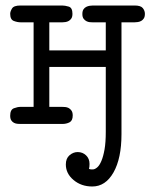

<svg xmlns="http://www.w3.org/2000/svg" viewBox="-20 -450 565 697"><path d="M17 -30Q17 -52 30.5 -57Q44 -62 54 -62H102V-369H55Q43 -369 30 -374Q17 -379 17 -400Q17 -408 23.5 -419Q30 -430 54 -430H206Q216 -430 229.5 -426Q243 -422 243 -400Q243 -389 239 -383Q235 -377 229.5 -374Q224 -371 218 -370Q212 -369 207 -369H159V-267H364V-369H316Q312 -369 306 -369.5Q300 -370 294 -373Q288 -376 283.5 -382Q279 -388 279 -399Q279 -410 283 -416Q287 -422 293 -425Q299 -428 305.5 -429Q312 -430 317 -430H469Q491 -430 498.5 -420.5Q506 -411 506 -400Q506 -389 502 -383Q498 -377 492.5 -374Q487 -371 480.5 -370Q474 -369 469 -369H421V37Q421 125 392 176Q363 227 315 227Q275 227 247 203.5Q219 180 219 147Q219 125 232.5 113.5Q246 102 262 102Q280 102 292.5 114Q305 126 305 145Q305 157 303 163Q308 165 311 165Q314 165 317 165Q324 165 332.5 158Q341 151 348 134.5Q355 118 359.5 92.5Q364 67 364 29V-207H159V-62H206Q210 -62 216.5 -61.5Q223 -61 229 -58Q235 -55 239.5 -48.5Q244 -42 244 -31Q244 -12 232.5 -6Q221 0 206 0H56Q51 0 44 -0.5Q37 -1 31 -4Q25 -7 21 -13Q17 -19 17 -30Z"/></svg>

Font: CMU Typewriter Custom
Style: Regular
Weight: 500
Monospace: yes
Version: Version 0.7.0